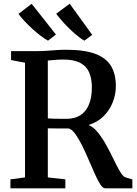

<svg xmlns="http://www.w3.org/2000/svg" viewBox="-20 -1020 740 1040"><path d="M36.5 0V-48.5L115.5 -59V-680.5L40 -694.5V-743H174.5Q207 -743 234.5 -745Q262 -747 287.2 -748.8Q312.5 -750.5 338.5 -750.5Q438 -750.5 497 -728Q556 -705.5 581.8 -661.8Q607.5 -618 607.5 -553.5Q607.5 -509 590.8 -466.2Q574 -423.5 541.2 -390.8Q508.5 -358 459.5 -343Q483.5 -333 504.5 -309.2Q525.5 -285.5 544 -254.2Q562.5 -223 578.8 -190.2Q595 -157.5 609.2 -128.8Q623.5 -100 636.5 -81Q649.5 -62 661 -59L697 -48V0H549.5Q537 0 523.2 -21.5Q509.5 -43 494 -77.2Q478.5 -111.5 461.8 -151Q445 -190.5 427 -227.2Q409 -264 390.8 -290.5Q372.5 -317 353.5 -324Q342.5 -324 326.5 -324Q310.5 -324 293.2 -324.2Q276 -324.5 261.2 -324.5Q246.5 -324.5 239 -325V-59L334 -48.5V0ZM343 -376.5Q384.5 -376.5 414.5 -395.2Q444.5 -414 461 -452Q477.5 -490 477.5 -547Q477.5 -594 463 -627.8Q448.5 -661.5 414.5 -679.5Q380.5 -697.5 321.5 -697.5Q305.5 -697.5 291 -696.5Q276.5 -695.5 263.5 -694.2Q250.5 -693 239 -692V-378.5Q251.5 -377.5 272.5 -377Q293.5 -376.5 313.2 -376.5Q333 -376.5 343 -376.5ZM239.5 -800Q221.5 -810 199.5 -826.8Q177.5 -843.5 155 -864Q132.5 -884.5 112.8 -905.5Q93 -926.5 80 -945L151.5 -999.5L283 -833L240.5 -800ZM436.5 -800Q413 -813.5 384.2 -838.5Q355.5 -863.5 329 -892.2Q302.5 -921 284.5 -945.5L357.5 -1000L479.5 -831L437.5 -800Z"/></svg>

Font: Merriweather 36pt SemiBold
Style: Regular
Weight: 600
Version: Version 2.100